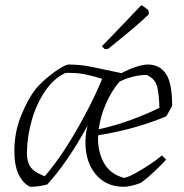

<svg xmlns="http://www.w3.org/2000/svg" viewBox="-20 -706 705 735"><path d="M95 9Q68 -4 51.5 -38Q35 -72 35 -128Q35 -199 60.5 -262.5Q86 -326 117 -366Q138 -390 164 -411.5Q190 -433 212 -446Q234 -459 242 -459Q287 -459 331 -450Q375 -441 445 -426Q471 -440 499 -449.5Q527 -459 546 -459Q590 -459 614.5 -424.5Q639 -390 639 -301L617 -261Q568 -240 503.5 -221Q439 -202 356 -188Q355 -182 355 -175Q356 -118 380.5 -78Q405 -38 455 -25Q471 -28 497.5 -42.5Q524 -57 552 -75.5Q580 -94 600 -111L616 -95Q598 -75 571 -49.5Q544 -24 519 -6Q480 9 453 9Q387 9 347 -38Q307 -85 307 -162Q307 -191 315 -225Q276 -153 236.5 -96Q197 -39 161 0Q147 4 130.5 6.5Q114 9 95 9ZM151 -31Q169 -51 196.5 -88.5Q224 -126 255 -177Q286 -228 316 -286Q346 -344 371 -404Q348 -412 315 -419.5Q282 -427 248 -427Q243 -427 238.5 -427Q234 -427 229 -426Q185 -405 152.5 -357Q120 -309 102 -247Q84 -185 83 -121Q83 -101 88.5 -83.5Q94 -66 107 -56Q113 -49 126.5 -42.5Q140 -36 151 -31ZM437 -393Q407 -358 385.5 -309Q364 -260 358 -211Q421 -225 480 -246.5Q539 -268 590 -293Q590 -333 583 -368.5Q576 -404 542 -419Q520 -420 489.5 -412.5Q459 -405 437 -393ZM381 -518 370 -529 410 -570 516 -681 521 -686Q528 -684 548 -667L550 -653Q550 -651 527.5 -630.5Q505 -610 469 -580Q433 -550 394 -519Z"/></svg>

Font: Labrada Lght
Style: Italic
Weight: 300
Italic angle: -7°
Designer: Mercedes Jáuregui
Foundry: Omnibus-Type Team
Version: Version 1.000; ttfautohint (v1.8.4.7-5d5b)